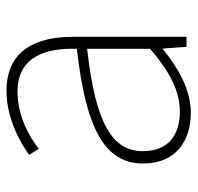

<svg xmlns="http://www.w3.org/2000/svg" viewBox="-28 -552 593 576"><g transform="rotate(-90 268.0 -263.5)"><path d="M218 13C288 13 354 -26 408 -70H411L416 0H446V-341C446 -448 408 -540 284 -540C198 -540 125 -496 92 -472L110 -443C144 -470 207 -507 282 -507C391 -507 413 -414 410 -329C173 -302 66 -247 66 -130C66 -30 136 13 218 13ZM221 -20C157 -20 103 -50 103 -131C103 -220 181 -273 410 -298V-109C341 -50 284 -20 221 -20Z"/></g></svg>

Font: Genne Gothic ExtraLight
Style: Regular
Weight: 250
Designer: Ryoko NISHIZUKA (kana & ideographs); Paul D. Hunt (Latin, Greek & Cyrillic); Wenlong ZHANG (bopomofo); Sandoll Communica
Foundry: Adobe Systems Incorporated
Version: Version 1.004;PS 1.004;hotconv 16.6.51;makeotf.lib2.5.65220